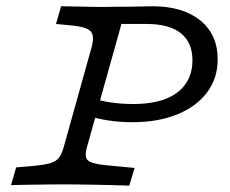

<svg xmlns="http://www.w3.org/2000/svg" viewBox="-20 -591 733 613"><path d="M187.1 -2.4Q162.1 -2.4 131.9 -2Q101.6 -1.6 71.4 -1.2Q41.1 -0.8 15.3 0L31.5 -56.5L85.5 -61.3Q121.8 -64.5 140.7 -70.2Q159.7 -75.8 169 -88.3Q178.2 -100.8 184.7 -125.8L273.4 -443.5Q279 -466.9 275.4 -480.2Q271.8 -493.5 254.8 -500.4Q237.9 -507.3 200.8 -510.5L158.9 -514.5L175 -571Q192.7 -571 221.8 -570.2Q250.8 -569.4 283.9 -569Q316.9 -568.5 345.2 -569.4H352.4Q396.8 -569.4 425 -570.2Q453.2 -571 466.9 -571Q563.7 -571 619.4 -525.8Q675 -480.6 675 -401.6Q675 -341.1 641.1 -296Q607.3 -250.8 546 -225.8Q484.7 -200.8 401.6 -200.8Q362.9 -200.8 325.8 -206.5Q288.7 -212.1 265.3 -221L279.8 -277.4Q296.8 -269.4 332.7 -264.1Q368.5 -258.9 404.8 -258.9Q466.1 -258.9 508.1 -275Q550 -291.1 572.2 -322.6Q594.4 -354 594.4 -398.4Q594.4 -455.6 557.3 -485.1Q520.2 -514.5 447.6 -514.5H367.7L258.9 -125.8Q248.4 -91.9 259.3 -80.2Q270.2 -68.5 316.1 -63.7L409.7 -54.8L392.7 1.6Q366.1 0.8 338.7 0Q311.3 -0.8 284.3 -1.2Q257.3 -1.6 231.5 -2Q205.6 -2.4 182.3 -2.4H187.1Z"/></svg>

Font: Playfair 5pt SemiExpanded Light
Style: Italic
Weight: 300
Width: 6
Italic angle: -15.6°
Designer: Claus Eggers Sørensen
Foundry: Claus Eggers Sørensen
Version: Version 2.203